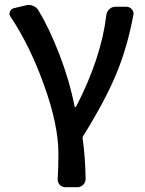

<svg xmlns="http://www.w3.org/2000/svg" viewBox="-20 -576 601 798"><path d="M335.9 167Q335.9 181.6 325.7 191.9Q315.4 202.1 301.8 202.1H252Q237.3 202.1 228 191.9Q218.8 181.6 219.7 167Q222.7 129.9 222.7 60.5Q222.7 -55.7 163.6 -220.7Q104.5 -385.7 24.4 -505.9Q19.5 -511.7 19.5 -518.6Q19.5 -523.4 21.5 -527.3Q25.4 -539.1 38.1 -542L86.9 -553.7Q93.8 -555.7 99.6 -555.7Q108.4 -555.7 117.2 -551.8Q131.8 -545.9 139.6 -533.2Q184.6 -459 226.6 -350.6Q268.6 -242.2 290 -133.8Q291 -130.9 293.5 -130.9Q295.9 -130.9 296.9 -133.8Q401.4 -336.9 421.9 -513.7Q423.8 -528.3 434.6 -538.1Q445.3 -547.9 460 -547.9H504.9Q518.6 -547.9 527.3 -538.1Q535.2 -529.3 535.2 -519.5Q535.2 -516.6 534.2 -513.7Q510.7 -384.8 464.8 -272.5Q418.9 -160.2 325.2 -9.8Q323.2 -5.9 323.2 -2Q334 70.3 335.9 167Z"/></svg>

Font: Gen Jyuu GothicL Medium
Style: Regular
Weight: 500
Designer: [Source Han Sans]
Ryoko NISHIZUKA  (kana & ideographs); Paul D. Hunt (Latin, Greek & Cyrillic); Wenlong ZHANG  (bopomofo
Version: Version 1.002.20150607